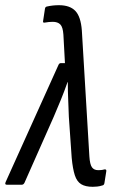

<svg xmlns="http://www.w3.org/2000/svg" viewBox="-46 -711 448 739"><path d="M311 8Q283 8 266.5 -2Q250 -12 242 -36.5Q234 -61 230 -103L219 -261Q218 -296 216.5 -327Q215 -358 215 -395H214Q201 -358 188.5 -327.5Q176 -297 161 -262L48 -7Q44 0 38 0H-20Q-29 0 -24 -11L179 -461Q182 -468 188 -468H204L198 -578Q196 -607 186 -617Q176 -627 157 -627Q143 -627 126 -624Q122 -623 120.5 -625Q119 -627 120 -631L127 -677Q128 -685 135 -686Q157 -691 181 -691Q223 -691 244 -669Q265 -647 269 -594L298 -109Q300 -78 308 -67Q316 -56 332 -56Q337 -56 343 -56.5Q349 -57 356 -59Q365 -60 363 -51L356 -7Q355 2 347 3Q338 6 328.5 7Q319 8 311 8Z"/></svg>

Font: Sofia Sans Condensed
Style: Italic
Weight: 400
Italic angle: -9°
Designer: Botio Nikoltchev, Ani Petrova
Foundry: lettersoup
Version: Version 4.101